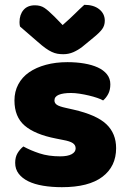

<svg xmlns="http://www.w3.org/2000/svg" viewBox="-20 -760 532 797"><path d="M462 -145Q462 -69 405 -26Q348 17 237 17Q195 17 159 11Q123 5 97.5 -7.5Q72 -20 57.5 -39Q43 -58 43 -84Q43 -108 53 -124.5Q63 -141 77 -152Q106 -136 143.5 -123.5Q181 -111 230 -111Q261 -111 277.5 -120Q294 -129 294 -144Q294 -158 282 -166Q270 -174 242 -179L212 -185Q125 -202 82.5 -238.5Q40 -275 40 -343Q40 -380 56 -410Q72 -440 101 -460Q130 -480 170.5 -491Q211 -502 260 -502Q297 -502 329.5 -496.5Q362 -491 386 -480Q410 -469 424 -451.5Q438 -434 438 -410Q438 -387 429.5 -370.5Q421 -354 408 -343Q400 -348 384 -353.5Q368 -359 349 -363.5Q330 -368 310.5 -371Q291 -374 275 -374Q242 -374 224 -366.5Q206 -359 206 -343Q206 -332 216 -325Q226 -318 254 -312L285 -305Q381 -283 421.5 -244.5Q462 -206 462 -145ZM240 -656Q273 -685 292 -704Q311 -723 330 -740Q369 -740 392 -721.5Q415 -703 415 -674Q415 -654 404 -639Q393 -624 367 -603L322 -566Q304 -552 284.5 -543.5Q265 -535 243 -535Q229 -535 218 -537Q207 -539 195 -544.5Q183 -550 169 -560Q155 -570 137 -586L63 -650Q62 -655 61.5 -659Q61 -663 61 -668Q61 -699 77.5 -718.5Q94 -738 125 -738Q148 -738 164 -727.5Q180 -717 206 -691Z"/></svg>

Font: Baloo Bhaijaan
Style: Regular
Weight: 400
Designer: Devika Bhansali and Ek Type
Foundry: Ek Type
Version: Version 1.443;PS 1.000;hotconv 16.6.51;makeotf.lib2.5.65220;